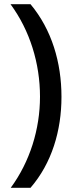

<svg xmlns="http://www.w3.org/2000/svg" viewBox="-20 -734 352 912"><path d="M272 -274C272 -437 226 -593 125 -714H30C122 -589 170 -433 170 -275C170 -120 122 34 31 158H125C226 41 272 -113 272 -274Z"/></svg>

Font: Noto Sans Hanifi Rohingya Medium
Style: Regular
Weight: 500
Designer: Monotype Design Team and DaltonMaag
Foundry: Google LLC
Version: Version 2.102